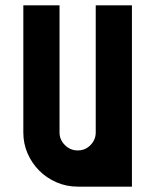

<svg xmlns="http://www.w3.org/2000/svg" viewBox="-20 -696 580 716"><path d="M270 0Q228 0 191 -16Q154 -32 126.5 -59.5Q99 -87 83 -123.5Q67 -160 67 -202V-676H202V-202Q202 -175 222 -155Q242 -135 270 -135Q298 -135 317.5 -155Q337 -175 337 -202V-676H472V0Z"/></svg>

Font: Transit CAT
Style: Regular
Weight: 400
Designer: Peter Wiegel
Foundry: Peter Wiegel
Version: 1.000